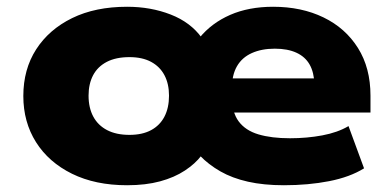

<svg xmlns="http://www.w3.org/2000/svg" viewBox="-20 -537 1158 568"><path d="M356 11Q262 11 193 -23Q124 -57 86.5 -116.5Q49 -176 49 -253Q49 -332 87 -391Q125 -450 193.5 -483.5Q262 -517 356 -517Q426 -517 485 -494Q544 -471 577 -425H570Q606 -469 661 -493Q716 -517 788 -517Q872 -517 937 -485.5Q1002 -454 1039 -395Q1076 -336 1076 -254V-204H640V-305H924L910 -289Q909 -323 896 -346Q883 -369 857 -381Q831 -393 793 -393Q754 -393 725 -380Q696 -367 681 -341Q666 -315 666 -275V-252Q666 -205 686 -178Q706 -151 744.5 -139.5Q783 -128 838 -128Q888 -128 933.5 -136.5Q979 -145 1011 -164L1057 -39Q1015 -13 953.5 -1Q892 11 820 11Q760 11 713.5 0.5Q667 -10 632 -30Q597 -50 571 -77H576Q558 -53 527 -32.5Q496 -12 453.5 -0.5Q411 11 356 11ZM363 -138Q401 -138 427 -152Q453 -166 466.5 -192Q480 -218 480 -254Q480 -289 466.5 -314.5Q453 -340 427 -354Q401 -368 363 -368Q323 -368 296 -354Q269 -340 255.5 -314.5Q242 -289 242 -254Q242 -218 256 -192Q270 -166 297 -152Q324 -138 363 -138Z"/></svg>

Font: Nunito Sans 7pt SemiExpanded Black
Style: Regular
Weight: 900
Width: 6
Designer: Vernon Adams
Foundry: Vernon Adams
Version: Version 3.101;gftools[0.9.27]